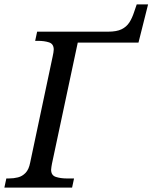

<svg xmlns="http://www.w3.org/2000/svg" viewBox="-40 -859 698 879"><path d="M-20 0 -11 -42H1Q23 -42 42.5 -47Q62 -52 77 -67.5Q92 -83 98 -114L201 -600Q203 -609 204.5 -618Q206 -627 206 -632Q206 -658 184.5 -665Q163 -672 134 -672H121L130 -714H455Q494 -714 516.5 -725Q539 -736 552 -756Q565 -776 574 -804L586 -839H638L594 -664H316L198 -110Q197 -104 195.5 -95.5Q194 -87 194 -82Q194 -56 216 -49Q238 -42 266 -42H299L290 0Z"/></svg>

Font: Noto Serif
Style: Italic
Weight: 400
Italic angle: -12°
Designer: Monotype Design Team
Foundry: Monotype Imaging Inc.
Version: Version 2.013